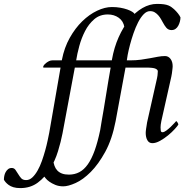

<svg xmlns="http://www.w3.org/2000/svg" viewBox="-185 -727 976 983"><path d="M619 -707Q581 -707 544.5 -686Q508 -665 477 -627Q446 -589 422.5 -536.5Q399 -484 388 -421Q386 -406 381 -378Q376 -350 370 -314.5Q364 -279 358 -241Q352 -203 346 -167.5Q340 -132 335 -104Q330 -76 328 -61Q315 1 299.5 44Q284 87 264.5 114.5Q245 142 221 154.5Q197 167 168 167Q147 167 132.5 161.5Q118 156 108.5 146Q99 136 94 122Q89 108 87 90Q75 86 63 95Q51 104 42.5 118Q34 132 32 147.5Q30 163 39 173Q41 176 48 185Q55 194 67.5 203Q80 212 98 219.5Q116 227 139 227Q164 227 202 210Q240 193 279.5 153.5Q319 114 354 50Q389 -14 407 -107L463 -410Q464 -421 468.5 -445Q473 -469 480.5 -497.5Q488 -526 498.5 -556.5Q509 -587 522 -612.5Q535 -638 550.5 -654Q566 -670 583 -670Q597 -670 607 -664Q617 -658 625 -649Q633 -640 639 -629.5Q645 -619 650 -610Q654 -603 658 -596.5Q662 -590 667 -584.5Q672 -579 678.5 -576Q685 -573 693 -573Q705 -573 713.5 -579Q722 -585 727.5 -595Q733 -605 736 -616.5Q739 -628 739 -638Q737 -643 733.5 -648Q730 -653 726 -658.5Q722 -664 717 -669Q712 -674 706 -680Q700 -685 693.5 -690Q687 -695 677.5 -699Q668 -703 654 -705Q640 -707 619 -707ZM388 -691Q352 -691 312 -672Q272 -653 236 -618Q200 -583 172 -533Q144 -483 132 -421L67 -47Q64 -32 59 -8Q54 16 46.5 43Q39 70 29.5 97Q20 124 7.5 146Q-5 168 -19.5 181.5Q-34 195 -51 195Q-68 195 -76.5 185.5Q-85 176 -92 164Q-99 152 -106 142.5Q-113 133 -125 133Q-136 133 -143.5 139Q-151 145 -156 154Q-161 163 -163 173.5Q-165 184 -165 193Q-162 199 -156 206Q-150 213 -140.5 220Q-131 227 -116.5 231.5Q-102 236 -81 236Q-29 236 8.5 208Q46 180 71.5 138Q97 96 112 47Q127 -2 135 -44L205 -418Q210 -451 221 -491.5Q232 -532 250.5 -568Q269 -604 297.5 -628.5Q326 -653 367 -653Q399 -653 423 -636Q447 -619 452 -587L504 -656Q501 -661 491.5 -667Q482 -673 466.5 -678.5Q451 -684 431 -687.5Q411 -691 388 -691ZM660 -440Q642 -440 623.5 -436.5Q605 -433 583.5 -429Q562 -425 537 -421.5Q512 -418 482 -418H83Q74 -418 66 -414Q58 -410 51 -404.5Q44 -399 40 -393.5Q36 -388 36 -384Q36 -383 36 -382.5Q36 -382 38 -381H563Q599 -381 611 -375.5Q623 -370 623 -362Q623 -352 621.5 -341.5Q620 -331 619 -327L568 -100Q567 -92 565.5 -83.5Q564 -75 563 -68Q562 -61 561.5 -55.5Q561 -50 561 -47Q561 -24 569.5 -9Q578 6 595 6Q613 6 634.5 -6Q656 -18 675.5 -34Q695 -50 709.5 -66Q724 -82 728 -89Q728 -94 723.5 -100.5Q719 -107 717 -107Q716 -106 708 -97Q700 -88 689 -77.5Q678 -67 666.5 -58.5Q655 -50 647 -50Q639 -50 638 -59Q637 -68 637 -75Q637 -79 638 -89Q639 -99 641 -107L692 -334Q694 -342 695 -350.5Q696 -359 697 -366.5Q698 -374 698.5 -379.5Q699 -385 699 -388Q699 -411 688 -425.5Q677 -440 660 -440Z"/></svg>

Font: Vermiglione
Style: Italic
Weight: 400
Italic angle: -11°
Version: Version 1.105